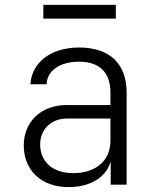

<svg xmlns="http://www.w3.org/2000/svg" viewBox="-20 -754 640 784"><path d="M157 -678H453V-734H157ZM260 10C350 10 414 -31 432 -95V0H497V-376C497 -494 428 -560 303 -560C186 -560 110 -498 104 -410H170C173 -466 224 -502 303 -502C387 -502 431 -458 431 -375V-325H251C148 -325 77 -257 77 -160C77 -60 147 10 260 10ZM278 -47C195 -47 144 -94 144 -164C144 -226 189 -270 254 -270H431V-180C431 -98 372 -47 278 -47Z"/></svg>

Font: JetBrains Mono ExtraLight
Style: Regular
Weight: 240
Monospace: yes
Designer: Philipp Nurullin, Konstantin Bulenkov
Foundry: JetBrains
Version: Version 2.305